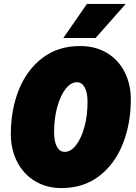

<svg xmlns="http://www.w3.org/2000/svg" viewBox="-20 -944 690 976"><path d="M35 -263Q35 -386 76 -488Q117 -590 196.5 -650Q276 -710 387 -710Q465 -710 523.5 -675Q582 -640 613.5 -578Q645 -516 645 -438Q645 -315 604 -212Q563 -109 483.5 -48.5Q404 12 293 12Q216 12 157.5 -23.5Q99 -59 67 -122Q35 -185 35 -263ZM309 -172Q340 -172 366.5 -206Q393 -240 409 -298Q425 -356 425 -426Q425 -474 410.5 -500Q396 -526 371 -526Q340 -526 313.5 -492Q287 -458 271 -400Q255 -342 255 -272Q255 -224 269.5 -198Q284 -172 309 -172ZM422 -924H619L466 -751H302Z"/></svg>

Font: Azeret Mono Black
Style: Italic
Weight: 900
Italic angle: -12°
Designer: Martin Vácha
Foundry: Displaay
Version: Version 1.000; Glyphs 3.0.3, build 3074